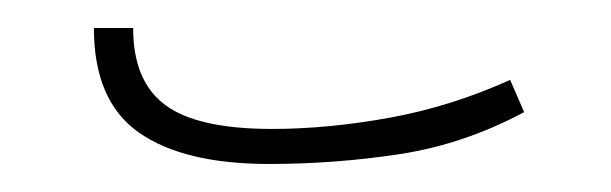

<svg xmlns="http://www.w3.org/2000/svg" viewBox="-20 -345 436 137"><path d="M172 -228Q111 -228 79 -250.5Q47 -273 47 -325H75Q75 -287 98 -270Q121 -253 174 -253Q214 -253 258 -261Q302 -269 344 -288L354 -265Q311 -242 265 -235Q219 -228 172 -228Z"/></svg>

Font: Noto Serif Armenian Thin
Style: Regular
Weight: 250
Version: Version 2.007